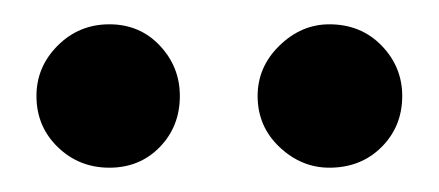

<svg xmlns="http://www.w3.org/2000/svg" viewBox="-20 -745 361 158"><path d="M70 -607Q95 -607 111.5 -624Q128 -641 128 -666Q128 -690 111.5 -707.5Q95 -725 70 -725Q45 -725 27.5 -707.5Q10 -690 10 -666Q10 -641 27.5 -624Q45 -607 70 -607ZM251 -607Q277 -607 294 -624Q311 -641 311 -666Q311 -690 294 -707.5Q277 -725 251 -725Q228 -725 210 -707.5Q192 -690 192 -666Q192 -641 210 -624Q228 -607 251 -607Z"/></svg>

Font: Catamaran SemiBold
Style: Regular
Weight: 600
Designer: Pria Ravichandran
Version: Version 2.000